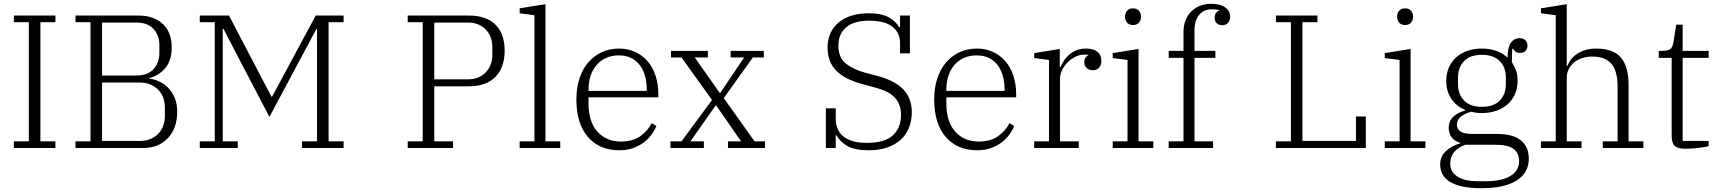

<svg xmlns="http://www.w3.org/2000/svg" viewBox="-20 -780 9056 1012"><path d="M53 -35H132V-663H53V-698H272V-663H193V-35H272V0H53Z M378 -35H457V-663H378V-698H709Q792 -698 838.5 -653.5Q885 -609 885 -531Q885 -460 850 -420Q815 -380 766 -368V-366Q795 -362 821.5 -349.5Q848 -337 868.5 -315Q889 -293 901.5 -262.5Q914 -232 914 -192Q914 -104 865 -52Q816 0 734 0H378ZM518 -37H715Q748 -37 773 -47.5Q798 -58 815 -76Q832 -94 840.5 -118Q849 -142 849 -169V-213Q849 -240 840.5 -264Q832 -288 815 -306Q798 -324 773 -334.5Q748 -345 715 -345H518ZM518 -382H699Q759 -382 789.5 -416Q820 -450 820 -499V-544Q820 -593 789.5 -627Q759 -661 699 -661H518Z M1033 -35H1112V-663H1033V-698H1187L1411 -270H1414L1644 -698H1791V-663H1712V-35H1791V0H1572V-35H1651V-628H1648L1583 -506L1400 -164L1229 -491L1158 -628H1154V-35H1233V0H1033Z M2129 -35H2208V-663H2129V-698H2452Q2543 -698 2591.5 -650Q2640 -602 2640 -513Q2640 -424 2591 -374.5Q2542 -325 2451 -325H2269V-35H2368V0H2129ZM2269 -362H2448Q2479 -362 2502.5 -372.5Q2526 -383 2542 -400.5Q2558 -418 2566.5 -441Q2575 -464 2575 -490V-533Q2575 -559 2566.5 -582Q2558 -605 2542 -622.5Q2526 -640 2502.5 -650.5Q2479 -661 2448 -661H2269Z M2719 -35H2797V-700L2719 -710V-736L2855 -758V-35H2933V0H2719Z M3244 12Q3140 12 3079 -58Q3018 -128 3018 -256Q3018 -317 3034.5 -367Q3051 -417 3081 -451.5Q3111 -486 3152 -505Q3193 -524 3242 -524Q3290 -524 3328.5 -506Q3367 -488 3394 -456.5Q3421 -425 3435.5 -380.5Q3450 -336 3450 -284V-267H3082V-235Q3082 -138 3129 -86Q3176 -34 3252 -34Q3315 -34 3354.5 -62Q3394 -90 3415 -131L3440 -116Q3430 -92 3413 -69Q3396 -46 3371.5 -28Q3347 -10 3315.5 1Q3284 12 3244 12ZM3082 -301H3389V-307Q3389 -346 3380 -379Q3371 -412 3352.5 -436.5Q3334 -461 3306.5 -474.5Q3279 -488 3242 -488Q3205 -488 3175.5 -475Q3146 -462 3125 -438Q3104 -414 3093 -381Q3082 -348 3082 -308Z M3514 -35H3572L3733 -253L3572 -477H3517V-512H3711V-477H3642L3773 -291H3777L3902 -477H3831V-512H4006V-477H3948L3795 -263L3957 -35H4012V0H3817V-35H3886L3755 -224H3752L3619 -35H3690V0H3514Z M4559 12Q4485 12 4445.5 -11Q4406 -34 4389 -67H4385V0H4333V-209H4385V-156Q4385 -129 4393.5 -105Q4402 -81 4421.5 -64Q4441 -47 4472 -37Q4503 -27 4549 -27Q4643 -27 4686 -66.5Q4729 -106 4729 -175Q4729 -207 4719 -230.5Q4709 -254 4691 -271Q4673 -288 4647.5 -299.5Q4622 -311 4591 -319L4531 -335Q4433 -361 4387.5 -407.5Q4342 -454 4342 -529Q4342 -572 4357.5 -605.5Q4373 -639 4401.5 -662.5Q4430 -686 4470 -698Q4510 -710 4559 -710Q4627 -710 4665.5 -688Q4704 -666 4719 -637H4724V-698H4776V-499H4724V-554Q4724 -607 4684 -639Q4644 -671 4559 -671Q4481 -671 4440 -636Q4399 -601 4399 -539Q4399 -477 4438 -445.5Q4477 -414 4543 -396L4601 -381Q4698 -355 4742 -308Q4786 -261 4786 -189Q4786 -145 4771.5 -108Q4757 -71 4728.5 -44.5Q4700 -18 4657.5 -3Q4615 12 4559 12Z M5130 12Q5026 12 4965 -58Q4904 -128 4904 -256Q4904 -317 4920.5 -367Q4937 -417 4967 -451.5Q4997 -486 5038 -505Q5079 -524 5128 -524Q5176 -524 5214.5 -506Q5253 -488 5280 -456.5Q5307 -425 5321.5 -380.5Q5336 -336 5336 -284V-267H4968V-235Q4968 -138 5015 -86Q5062 -34 5138 -34Q5201 -34 5240.5 -62Q5280 -90 5301 -131L5326 -116Q5316 -92 5299 -69Q5282 -46 5257.5 -28Q5233 -10 5201.5 1Q5170 12 5130 12ZM4968 -301H5275V-307Q5275 -346 5266 -379Q5257 -412 5238.5 -436.5Q5220 -461 5192.5 -474.5Q5165 -488 5128 -488Q5091 -488 5061.5 -475Q5032 -462 5011 -438Q4990 -414 4979 -381Q4968 -348 4968 -308Z M5431 -35H5509V-464L5431 -474V-500L5566 -522V-427H5570Q5577 -444 5588.5 -461.5Q5600 -479 5616.5 -493Q5633 -507 5655 -515.5Q5677 -524 5705 -524Q5742 -524 5763.5 -507.5Q5785 -491 5785 -459Q5785 -436 5773 -423Q5761 -410 5742 -410Q5720 -410 5707.5 -421.5Q5695 -433 5695 -452Q5695 -467 5702 -477Q5709 -487 5717 -489V-491Q5709 -492 5704 -492Q5699 -492 5693 -492Q5671 -492 5648.5 -481Q5626 -470 5608 -452Q5590 -434 5578.5 -411Q5567 -388 5567 -364V-35H5666V0H5431Z M5952 -648Q5932 -648 5921 -660.5Q5910 -673 5910 -690V-694Q5910 -711 5921 -723.5Q5932 -736 5952 -736Q5972 -736 5983 -723.5Q5994 -711 5994 -694V-690Q5994 -673 5983 -660.5Q5972 -648 5952 -648ZM5845 -35H5923V-464L5845 -474V-500L5981 -522V-35H6059V0H5845Z M6140 -35H6218V-475H6140V-512H6218V-612Q6218 -646 6229 -673.5Q6240 -701 6259.5 -720Q6279 -739 6305.5 -749.5Q6332 -760 6363 -760Q6412 -760 6438 -741Q6464 -722 6464 -692Q6464 -672 6452.5 -659.5Q6441 -647 6422 -647Q6404 -647 6393 -658Q6382 -669 6382 -686Q6382 -715 6407 -725V-727Q6399 -729 6389 -730Q6379 -731 6368 -731Q6325 -731 6300.5 -701.5Q6276 -672 6276 -619V-512H6386V-475H6276V-35H6374V0H6140Z M6705 -35H6784V-663H6705V-698H6924V-663H6845V-37H7127V-166H7179V0H6705Z M7386 -648Q7366 -648 7355 -660.5Q7344 -673 7344 -690V-694Q7344 -711 7355 -723.5Q7366 -736 7386 -736Q7406 -736 7417 -723.5Q7428 -711 7428 -694V-690Q7428 -673 7417 -660.5Q7406 -648 7386 -648ZM7279 -35H7357V-464L7279 -474V-500L7415 -522V-35H7493V0H7279Z M7788 212Q7729 212 7688 203Q7647 194 7621 177.5Q7595 161 7583 138Q7571 115 7571 86Q7571 43 7602.5 15Q7634 -13 7676 -24V-27Q7616 -47 7616 -106Q7616 -144 7642 -166.5Q7668 -189 7702 -197V-201Q7656 -220 7629.5 -259.5Q7603 -299 7603 -354Q7603 -393 7617 -424.5Q7631 -456 7655.5 -478Q7680 -500 7714.5 -512Q7749 -524 7790 -524Q7835 -524 7869 -511Q7903 -498 7926 -476Q7927 -533 7944.5 -556Q7962 -579 7990 -579Q8008 -579 8019.5 -568.5Q8031 -558 8031 -540Q8031 -522 8020.5 -511.5Q8010 -501 7991 -501Q7977 -501 7968.5 -507.5Q7960 -514 7955 -524H7952Q7950 -519 7949.5 -496Q7949 -473 7949 -452Q7960 -435 7969.5 -411.5Q7979 -388 7979 -354Q7979 -315 7965 -283.5Q7951 -252 7926 -230Q7901 -208 7866 -196Q7831 -184 7790 -184Q7760 -184 7736 -191Q7704 -184 7681.5 -166.5Q7659 -149 7659 -123Q7659 -100 7677.5 -87Q7696 -74 7744 -74H7868Q7956 -74 7997 -39.5Q8038 -5 8038 56Q8038 131 7974 171.5Q7910 212 7788 212ZM7791 -217Q7853 -217 7885 -250Q7917 -283 7917 -335V-373Q7917 -425 7885 -458Q7853 -491 7791 -491Q7729 -491 7697 -458Q7665 -425 7665 -373V-335Q7665 -283 7697 -250Q7729 -217 7791 -217ZM7624 83Q7624 127 7662.5 151Q7701 175 7767 175H7814Q7893 175 7940 148Q7987 121 7987 69Q7987 28 7958.5 5.5Q7930 -17 7859 -17H7703Q7624 12 7624 83Z M8102 -35H8180V-700L8102 -710V-736L8238 -758V-433H8242Q8248 -450 8260.5 -466.5Q8273 -483 8291.5 -495.5Q8310 -508 8335.5 -516Q8361 -524 8393 -524Q8484 -524 8524 -476Q8564 -428 8564 -331V-35H8642V0H8428V-35H8506V-325Q8506 -406 8473 -444Q8440 -482 8373 -482Q8347 -482 8323 -475Q8299 -468 8280 -453.5Q8261 -439 8249.5 -417.5Q8238 -396 8238 -367V-35H8316V0H8102Z M8864 4Q8822 4 8806.5 -11.5Q8791 -27 8791 -65V-475H8723V-512H8738Q8773 -512 8784.5 -522Q8796 -532 8800 -555L8815 -650H8849V-512H8986V-475H8849V-37H8986V-10Q8977 -7 8962 -4.5Q8947 -2 8930 0Q8913 2 8895.5 3Q8878 4 8864 4Z"/></svg>

Font: IBM Plex Serif Light
Style: Regular
Weight: 300
Designer: Mike Abbink, Paul van der Laan, Pieter van Rosmalen
Foundry: Bold Monday
Version: Version 3.001